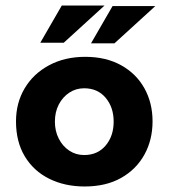

<svg xmlns="http://www.w3.org/2000/svg" viewBox="-20 -664 611 696"><path d="M38 -224Q38 -291 69.5 -344Q101 -397 158 -427.5Q215 -458 289 -458Q364 -458 419 -427.5Q474 -397 503.5 -344Q533 -291 533 -224Q533 -157 503.5 -103.5Q474 -50 419 -19Q364 12 287 12Q215 12 158.5 -16Q102 -44 70 -97Q38 -150 38 -224ZM179 -223Q179 -189 193 -161.5Q207 -134 231 -118Q255 -102 285 -102Q334 -102 363 -136.5Q392 -171 392 -223Q392 -275 363 -309.5Q334 -344 285 -344Q255 -344 231 -328Q207 -312 193 -285Q179 -258 179 -223ZM359 -644 211 -509H126L204 -644ZM543 -642 395 -507H310L388 -642Z"/></svg>

Font: Reem Kufi
Style: Regular
Weight: 400
Designer: Khaled Hosny
Version: Version 1.6